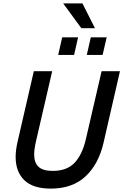

<svg xmlns="http://www.w3.org/2000/svg" viewBox="-20 -1114 735 1144"><path d="M73.2 -178.7Q73.2 -219.7 84.5 -268.6L181.6 -689.9H291L195.3 -275.9Q183.6 -226.1 183.6 -193.4Q183.6 -144.5 209.7 -120.1Q235.8 -95.7 294.9 -95.7Q378.9 -95.7 424.8 -144.5Q470.7 -193.4 491.7 -285.2L585.4 -689.9H694.8L597.2 -264.6Q567.4 -135.3 489.3 -62.7Q411.1 9.8 282.7 9.8Q176.3 9.8 124.8 -40.5Q73.2 -90.8 73.2 -178.7ZM326.7 -786.6 350.6 -891.6H445.3L421.4 -786.6ZM497.1 -786.6 521 -891.6H615.7L591.3 -786.6ZM464.8 -945.8 356.4 -1093.8H471.2L545.9 -945.8Z"/></svg>

Font: Acari Sans SemiBold
Style: Italic
Weight: 600
Italic angle: -13°
Designer: Alfredo Marco Pradil and Stefan Peev
Foundry: Hanken Design Co.
Version: Version 1.045;January 11, 2019;FontCreator 11.5.0.2425 64-bi